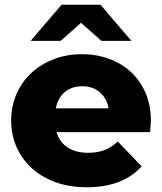

<svg xmlns="http://www.w3.org/2000/svg" viewBox="-20 -779 682 808"><path d="M612 -223H218Q230 -181 264.5 -158.5Q299 -136 351 -136Q390 -136 418.5 -147Q447 -158 476 -183L576 -79Q497 9 345 9Q273 9 214.5 -12Q156 -33 114.5 -70.5Q73 -108 50 -159.5Q27 -211 27 -272Q27 -332 49.5 -383.5Q72 -435 112 -472Q152 -509 206.5 -530Q261 -551 325 -551Q386 -551 439 -531.5Q492 -512 531 -476Q570 -440 592.5 -388Q615 -336 615 -270Q615 -268 612 -223ZM215 -323H437Q429 -366 400 -391Q371 -416 326 -416Q281 -416 252 -391Q223 -366 215 -323ZM407 -607 321 -683 235 -607H109L239 -759H403L533 -607Z"/></svg>

Font: CMG Sans ExtraBold
Style: Regular
Weight: 800
Designer: Julieta Ulanovsky
Foundry: Julieta Ulanovsky
Version: Version 7.200